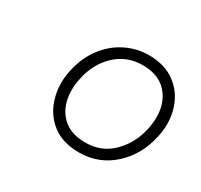

<svg xmlns="http://www.w3.org/2000/svg" viewBox="-94 -845 659 630"><g transform="rotate(30 236.0 -530.0)"><path d="M267 -334Q204 -334 164.8 -364.8Q125.5 -395.5 111 -445Q102.5 -472.5 102.5 -502.5Q102.5 -525.5 107.5 -549.5Q119.5 -606 149.2 -645.2Q179 -684.5 220.2 -705Q261.5 -725.5 307 -725.5Q368.5 -725.5 408.2 -695.2Q448 -665 463 -616Q471.5 -589 471.5 -559Q471.5 -535.5 466 -510.5Q449.5 -432 395.2 -383Q341 -334 267 -334ZM269 -372.5Q330 -372.5 371 -413.8Q412 -455 425 -515.5Q430 -540 430 -561.5Q430 -606.5 408 -639Q375.5 -687 306.5 -687Q246 -687 203.8 -647Q161.5 -607 149 -544Q144 -521 144 -500Q144 -478.5 149 -459Q159 -420 188.8 -396.2Q218.5 -372.5 269 -372.5Z"/></g></svg>

Font: Heraclito ExtraLight
Style: Italic
Weight: 200
Italic angle: -12°
Designer: Kostas Bartsokas (font) & Cristiano Sobral (main changes)
Foundry: Kostas Bartsokas (font) & Cristiano Sobral (main changes)
Version: Version 1.00;July 8, 2020;FontCreator 13.0.0.2655 64-bit